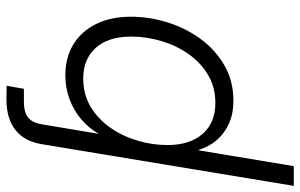

<svg xmlns="http://www.w3.org/2000/svg" viewBox="-204 -568 965 618"><g transform="rotate(-90 279.0 -258.5)"><path d="M92.8 -415 110.4 -522.5 124.5 -607.4Q133.8 -663.6 170.4 -692.1Q207 -720.7 267.6 -720.7Q281.2 -720.7 292.2 -720.5Q303.2 -720.2 312.5 -720.2L302.7 -664.6Q294.4 -664.6 281.5 -664.6Q268.6 -664.6 261.7 -664.6Q227.5 -664.6 210.4 -651.1Q193.4 -637.7 188.5 -607.4L174.3 -522.5L156.2 -415ZM-9.8 204.1 110.4 -522.5H172.9L156.7 -424.3H158.2Q176.3 -456.1 204.8 -480.2Q233.4 -504.4 269.5 -517.8Q305.7 -531.2 345.7 -531.2Q403.8 -531.2 446 -505.1Q488.3 -479 511.5 -431.6Q534.7 -384.3 534.7 -320.3Q534.7 -259.8 515.9 -200.7Q497.1 -141.6 461.9 -94.2Q426.8 -46.9 377 -18.6Q327.1 9.8 264.6 9.8Q222.7 9.8 190.7 -4.6Q158.7 -19 137.5 -43.9Q116.2 -68.8 106.4 -101.1H104.5L53.7 204.1ZM257.3 -48.3Q307.6 -48.3 347.2 -71.8Q386.7 -95.2 414.3 -134.3Q441.9 -173.3 456.3 -221.7Q470.7 -270 470.7 -319.8Q470.7 -392.6 434.6 -433.1Q398.4 -473.6 335.9 -473.6Q284.7 -473.6 245.1 -450Q205.6 -426.3 178 -387Q150.4 -347.7 136 -299.6Q121.6 -251.5 121.6 -202.6Q121.6 -131.3 157.2 -89.8Q192.9 -48.3 257.3 -48.3Z"/></g></svg>

Font: Inter 28pt Light
Style: Italic
Weight: 300
Italic angle: -9.3988°
Designer: Rasmus Andersson
Foundry: rsms
Version: Version 4.001;git-66647c0bb